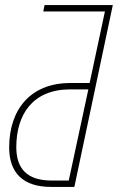

<svg xmlns="http://www.w3.org/2000/svg" viewBox="-20 -734 463 754"><path d="M180 0H272L423 -714H155L150 -689H392L332 -408H256C99 -408 16 -303 16 -155C16 -55 71 0 180 0ZM183 -25C86 -25 44 -72 44 -156C44 -284 108 -383 256 -383H327L250 -25Z"/></svg>

Font: Noto Sans Condensed Thin
Style: Italic
Weight: 100
Width: 3
Italic angle: -12°
Designer: Monotype Design Team
Foundry: Monotype Imaging Inc.
Version: Version 2.013